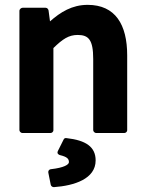

<svg xmlns="http://www.w3.org/2000/svg" viewBox="-20 -536 600 791"><path d="M60 0C60 5 65 12 73 12H188C193 12 200 8 200 0V-338C238 -375 263 -392 300 -392C345 -392 364 -372 364 -293V0C364 5 369 12 377 12H492C497 12 504 8 504 0V-308C504 -435 455 -516 341 -516C277 -516 229 -486 186 -448L180 -493C179 -498 175 -504 168 -504H73C68 -504 60 -499 60 -491ZM254 33C249 32 244 34 242 39L219 85C212 98 224 102 227 103C256 110 264 118 264 132C264 142 244 155 190 161C181 162 178 169 179 175L189 225C190 230 195 235 202 235C286 229 374 201 374 125C374 69 334 42 254 33Z"/></svg>

Font: Falling Sky
Style: Bd
Weight: 700
Designer: Paul D. Hunt
Foundry: Adobe Systems Incorporated
Version: Version 1.02